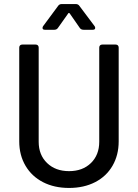

<svg xmlns="http://www.w3.org/2000/svg" viewBox="-20 -920 681 948"><path d="M75 -222V-685Q75 -692 79 -696Q83 -700 90 -700H156Q163 -700 167 -696Q171 -692 171 -685V-220Q171 -155 212.5 -115Q254 -75 321 -75Q388 -75 429 -115Q470 -155 470 -220V-685Q470 -692 474 -696Q478 -700 485 -700H551Q558 -700 562 -696Q566 -692 566 -685V-222Q566 -154 535.5 -101.5Q505 -49 449.5 -20.5Q394 8 321 8Q248 8 192.5 -20.5Q137 -49 106 -101.5Q75 -154 75 -222ZM190 -782Q190 -787 193 -791L267 -891Q273 -900 285 -900H354Q366 -900 372 -891L447 -791Q450 -787 450 -782Q450 -773 438 -773H393Q380 -773 374 -782L324 -854Q322 -856 320 -856Q318 -856 317 -854L266 -782Q260 -773 248 -773H202Q190 -773 190 -782Z"/></svg>

Font: Barlow_Medium_SS
Style: Regular
Weight: 500
Designer: Jeremy Tribby
Foundry: Jeremy Tribby
Version: Version 1.101 August 23, 2024